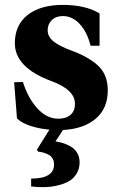

<svg xmlns="http://www.w3.org/2000/svg" viewBox="-20 -523 486 789"><path d="M38.1 -185.1 74.2 -186Q94.7 -120.6 133.3 -77.9Q171.9 -35.2 219.2 -35.2Q252 -35.2 270 -51.3Q288.1 -67.4 288.1 -96.2Q288.1 -155.3 188 -190.9Q41 -246.6 41 -345.2Q41 -420.4 93.8 -461.7Q146.5 -502.9 238.8 -502.9Q331.1 -502.9 389.2 -467.8V-335H352.1Q337.9 -392.1 307.4 -424.6Q276.9 -457 238.8 -457Q209.5 -457 192.6 -440.2Q175.8 -423.3 175.8 -398.9Q175.8 -371.1 201.9 -351.3Q228 -331.5 276.9 -314Q351.1 -285.6 387 -249.3Q422.9 -212.9 422.9 -151.9Q422.9 -77.1 373.3 -35.2Q323.7 6.8 238.8 11.2L208 58.1Q222.7 60.1 237.1 64.5Q251.5 68.8 268.6 77.9Q285.6 86.9 296.4 104Q307.1 121.1 307.1 144Q307.1 169.4 295.7 189Q284.2 208.5 267.6 219Q251 229.5 229 235.8Q207 242.2 189.9 244.1Q172.9 246.1 155.8 246.1Q133.8 246.1 107.9 243.2V210.9Q202.1 210.9 202.1 152.8Q202.1 138.2 195.3 127.4Q188.5 116.7 177 111.3Q165.5 106 156 103.5Q146.5 101.1 136.2 100.1L131.8 91.8L183.1 9.8Q143.1 6.3 106.9 -5.1Q70.8 -16.6 49.8 -36.1Z"/></svg>

Font: Linguistics Pro
Style: Bold
Weight: 700
Designer: Stefan Peev, Context Ltd
Foundry: Stefan Peev, Context Ltd
Version: Version 001.000